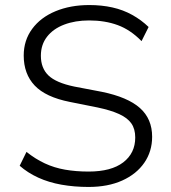

<svg xmlns="http://www.w3.org/2000/svg" viewBox="-20 -733 677 761"><path d="M331 8Q274 8 223.5 -1Q173 -10 131.5 -29Q90 -48 58 -76L85 -131Q120 -103 157.5 -85.5Q195 -68 238 -60.5Q281 -53 331 -53Q421 -53 468.5 -89.5Q516 -126 516 -188Q516 -222 500.5 -244Q485 -266 452 -281Q419 -296 367 -307L257 -329Q161 -348 117.5 -394Q74 -440 74 -513Q74 -573 107.5 -618.5Q141 -664 200 -688.5Q259 -713 334 -713Q383 -713 425.5 -703.5Q468 -694 504 -674Q540 -654 569 -626L541 -570Q497 -615 446.5 -633.5Q396 -652 333 -652Q278 -652 234.5 -635.5Q191 -619 166.5 -587.5Q142 -556 142 -512Q142 -463 172 -434Q202 -405 274 -390L384 -369Q486 -348 534.5 -305Q583 -262 583 -191Q583 -133 552 -88Q521 -43 464.5 -17.5Q408 8 331 8Z"/></svg>

Font: Nunito Sans 9pt Light
Style: Regular
Weight: 300
Version: Version 3.101;gftools[0.9.27]